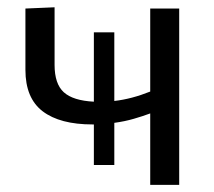

<svg xmlns="http://www.w3.org/2000/svg" viewBox="-20 -520 602 540"><path d="M244 -56V-170Q242 -170 240.5 -170Q148.5 -170 100 -207Q51.5 -244 51.5 -323.5V-496L133.5 -499.5V-337.5Q133.5 -284 159.5 -260.5Q185.5 -237 244 -234V-429H301.5V-236Q350 -241.5 402.5 -262.5V-496H484V0H402.5V-201Q381 -193 356 -185.8Q331 -178.5 301.5 -174.5V-56Z"/></svg>

Font: Heraclito
Style: Regular
Weight: 400
Designer: Kostas Bartsokas (font) & Cristiano Sobral (main changes)
Foundry: Kostas Bartsokas (font) & Cristiano Sobral (main changes)
Version: Version 1.00;July 8, 2020;FontCreator 13.0.0.2655 64-bit